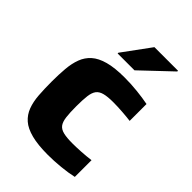

<svg xmlns="http://www.w3.org/2000/svg" viewBox="-214 -820 926 926"><g transform="rotate(45 249.0 -357.5)"><path d="M286 8Q218 8 173.5 -3.5Q129 -15 104 -37Q79 -59 67 -91Q55 -123 52 -164Q49 -205 49 -255Q49 -303 52.5 -344Q56 -385 68 -417Q80 -449 105 -471.5Q130 -494 173.5 -506Q217 -518 284 -518Q327 -518 370.5 -513.5Q414 -509 449 -502V-387Q427 -390 393 -392.5Q359 -395 329 -395Q291 -395 268.5 -389Q246 -383 235 -368.5Q224 -354 220.5 -326.5Q217 -299 217 -255Q217 -211 220.5 -183Q224 -155 235 -140.5Q246 -126 269 -120.5Q292 -115 330 -115Q356 -115 389.5 -117Q423 -119 453 -123V-9Q418 -1 373 3.5Q328 8 286 8ZM178 -576V-581L282 -723H443V-718L293 -576Z"/></g></svg>

Font: Saira SemiExpanded
Style: Bold
Weight: 700
Width: 6
Designer: Hector Gatti with collaboration of the Omnibus-Type team
Foundry: Omnibus-Type
Version: Version 1.101